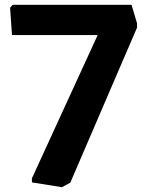

<svg xmlns="http://www.w3.org/2000/svg" viewBox="-20 -760 606 800"><path d="M238 20 113 0V-17L387 -614H30L22 -728L33 -740H528L551 -663V-645L273 1Z"/></svg>

Font: Encode Sans Wide
Style: SemiBold
Weight: 600
Designer: Pablo Impallari, Andres Torresi
Foundry: Pablo Impallari, Andres Torresi
Version: Version 1.000; ttfautohint (v1.00) -l 8 -r 50 -G 200 -x 14 -